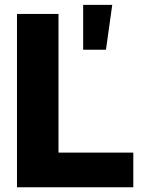

<svg xmlns="http://www.w3.org/2000/svg" viewBox="-20 -786 605 806"><path d="M51.3 0V-727.5H225.6V-145.5H539.6V0ZM329.1 -577.1V-765.6H451.2L424.8 -577.1Z"/></svg>

Font: Inter 24pt ExtraBold
Style: Regular
Weight: 800
Designer: Rasmus Andersson
Foundry: rsms
Version: Version 4.001;git-66647c0bb